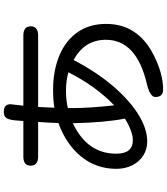

<svg xmlns="http://www.w3.org/2000/svg" viewBox="48 -872 903 1040"><g transform="rotate(-90 500.0 -351.5)"><path d="M357 -553 360 -597H173Q123 -597 123 -638Q123 -677 173 -677H365Q368 -734 374 -752Q381 -783 415 -783Q456 -783 456 -746L455 -738L448 -677H828Q878 -677 878 -637Q878 -597 828 -597H441V-594L437 -509Q480 -516 532 -516Q638 -516 719.5 -482Q801 -448 846 -383.5Q891 -319 891 -229Q891 -56 722 29Q622 80 535 80Q495 80 495 38Q495 9 566 -8Q805 -64 805 -230Q805 -346 695 -405L690 -394Q630 -281 555.5 -193Q481 -105 402.5 -55.5Q324 -6 254 -6Q212 -6 178 -27.5Q144 -49 125 -87.5Q106 -126 106 -173Q106 -282 172 -363.5Q238 -445 354 -487ZM261 -84Q308 -84 378 -127Q357 -233 353 -409Q188 -331 188 -174Q188 -84 261 -84ZM450 -185Q554 -285 629 -433Q583 -446 530 -446Q476 -446 435 -436V-414Q435 -317 450 -185Z"/></g></svg>

Font: 寒蝉全圆体
Style: Regular
Weight: 400
Designer: Warren2060
      Designed by Motoya company      

      [Varela Round]
      Joe Prince(Latin component); Avraham Cornf
Foundry: ChillType
Version: Version 3.200